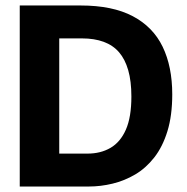

<svg xmlns="http://www.w3.org/2000/svg" viewBox="-20 -680 682 700"><path d="M120 0V-120H299Q347 -120 383 -141Q419 -162 439 -207.5Q459 -253 459 -328Q459 -384 447.5 -424Q436 -464 414 -489.5Q392 -515 358 -527.5Q324 -540 279 -540H120V-660H274Q390 -660 464 -621Q538 -582 573 -509.5Q608 -437 608 -336Q608 -259 590.5 -202Q573 -145 542.5 -106Q512 -67 473 -44Q434 -21 390.5 -10.5Q347 0 304 0ZM52 0V-660H196V0Z"/></svg>

Font: Bricolage Grotesque 72pt
Style: Bold
Weight: 700
Designer: Mathieu Triay
Foundry: Atelier Triay
Version: Version 1.001;gftools[0.9.33.dev8+g029e19f]